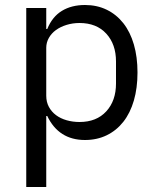

<svg xmlns="http://www.w3.org/2000/svg" viewBox="-20 -548 620 768"><path d="M85 -516H165V-432H169Q189 -481 227.5 -504.5Q266 -528 320 -528Q368 -528 407 -509Q446 -490 473.5 -455Q501 -420 515.5 -370Q530 -320 530 -258Q530 -196 515.5 -146Q501 -96 473.5 -61Q446 -26 407 -7Q368 12 320 12Q215 12 169 -84H165V200H85ZM298 -60Q366 -60 405 -102.5Q444 -145 444 -214V-302Q444 -371 405 -413.5Q366 -456 298 -456Q271 -456 246.5 -448.5Q222 -441 204 -428Q186 -415 175.5 -396.5Q165 -378 165 -357V-165Q165 -140 175.5 -120.5Q186 -101 204 -87.5Q222 -74 246.5 -67Q271 -60 298 -60Z"/></svg>

Font: IBM Plex Thai
Style: Regular
Weight: 400
Designer: Mike Abbink, Paul van der Laan, Pieter van Rosmalen, Ben Mitchell, Mark Frömberg
Foundry: Bold Monday
Version: Version 1.0